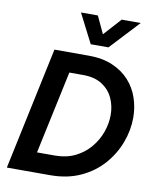

<svg xmlns="http://www.w3.org/2000/svg" viewBox="-103 -1064 932 1142"><g transform="rotate(10 363.0 -492.5)"><path d="M382 -809 292 -985H394L443 -880L538 -985H653L489 -809ZM18 0 175 -740H382Q465 -740 526 -714Q587 -688 627.5 -643.5Q668 -599 687.5 -541.5Q707 -484 707 -422Q707 -347 679 -272Q651 -197 597 -135.5Q543 -74 463 -37Q383 0 279 0ZM369 -621H286L179 -120H288Q356 -120 409 -146Q462 -172 498.5 -215.5Q535 -259 553.5 -311Q572 -363 572 -415Q572 -469 550.5 -516Q529 -563 484 -592Q439 -621 369 -621Z"/></g></svg>

Font: Be Vietnam Pro SemiBold
Style: Italic
Weight: 600
Italic angle: -12°
Designer: Lam Bao, Tony Le, Vietanh Nguyen
Foundry: Yellow Type Foundry
Version: Version 1.002; ttfautohint (v1.8.3)